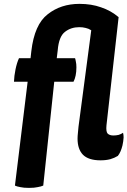

<svg xmlns="http://www.w3.org/2000/svg" viewBox="-20 -793 646 973"><path d="M76.2 -498Q65.4 -474.6 58.6 -441.4Q51.8 -408.2 50.8 -378.9Q74.2 -378.9 120.1 -378.9Q103.5 -247.1 55.7 147.5Q65.4 152.3 83 155.3Q99.6 159.2 127 159.2Q154.3 159.2 170.9 155.3Q188.5 152.3 199.2 147.5Q217.8 -28.3 254.9 -378.9Q279.3 -378.9 352.5 -378.9Q359.4 -391.6 363.3 -410.2Q367.2 -428.7 367.2 -452.1Q367.2 -469.7 364.3 -481.4Q362.3 -493.2 360.4 -498Q329.1 -498 267.6 -498Q268.6 -507.8 272.5 -538.1Q278.3 -608.4 309.6 -631.8Q339.8 -655.3 381.8 -655.3Q399.4 -655.3 414.1 -651.4Q428.7 -648.4 442.4 -639.6Q420.9 -476.6 377.9 -151.4Q377 -138.7 375 -121.1Q373 -102.5 373 -90.8Q373 -37.1 400.4 -8.8Q428.7 19.5 489.3 19.5Q517.6 19.5 539.1 13.7Q559.6 7.8 577.1 -2.9Q591.8 -20.5 600.6 -55.7Q605.5 -78.1 606.4 -96.7Q606.4 -109.4 603.5 -120.1Q593.8 -113.3 581.1 -109.4Q567.4 -106.4 554.7 -106.4Q535.2 -106.4 525.4 -116.2Q516.6 -126 519.5 -157.2Q540 -339.8 581.1 -706.1Q542 -739.3 492.2 -755.9Q443.4 -773.4 382.8 -773.4Q288.1 -773.4 221.7 -720.7Q154.3 -668.9 138.7 -533.2Q137.7 -521.5 134.8 -498Q120.1 -498 76.2 -498Z"/></svg>

Font: cl
Style: Bold Italic
Weight: 400
Designer: Mitja Miklavcic
Version: Version 7.504; 2011; Build 1022